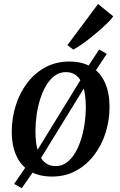

<svg xmlns="http://www.w3.org/2000/svg" viewBox="-20 -875 604 964"><path d="M89.5 69.5 51 48.5 115 -45 151.5 -95 399 -497.5 420 -538.5 478 -626.5 516 -604.5 457.5 -516 424.5 -469.5 176 -65.5 151.5 -19.5ZM327.5 -566Q392.5 -566 437.5 -539.5Q482.5 -513 506 -462.2Q529.5 -411.5 530 -339Q530 -270.5 510 -207.8Q490 -145 452 -95.5Q414 -46 360.8 -17.2Q307.5 11.5 241 11.5Q177 11.5 132 -14.5Q87 -40.5 63.2 -90.8Q39.5 -141 39 -212.5Q39 -281.5 59 -345.2Q79 -409 116.8 -458.8Q154.5 -508.5 208 -537.2Q261.5 -566 327.5 -566ZM311.5 -513Q279.5 -513 254.8 -494.8Q230 -476.5 211.8 -445.8Q193.5 -415 181.5 -376.5Q169.5 -338 163.8 -297Q158 -256 158 -217.5Q158 -156 170.2 -117Q182.5 -78 205 -59.5Q227.5 -41 259.5 -41Q290.5 -41 315 -59.2Q339.5 -77.5 357.5 -108Q375.5 -138.5 387.5 -177Q399.5 -215.5 405.2 -256.5Q411 -297.5 411 -336Q410.5 -397.5 399 -436.2Q387.5 -475 365.8 -494Q344 -513 311.5 -513ZM318.5 -648.5 472.5 -855 548.5 -793Q542.5 -783 525.8 -766Q509 -749 486 -728.5Q463 -708 437.8 -687.8Q412.5 -667.5 389 -651.2Q365.5 -635 348 -626Z"/></svg>

Font: Merriweather 24pt Medium
Style: Italic
Weight: 500
Italic angle: -7.8°
Version: Version 2.101